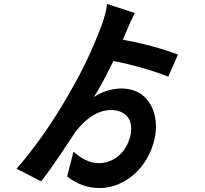

<svg xmlns="http://www.w3.org/2000/svg" viewBox="-20 -865 1040 972"><path d="M593 -417C536 -417 485 -394 455 -373C484 -419 519 -484 554 -556C646 -539 753 -508 832 -477L881 -589C794 -621 710 -644 602 -664C607 -676 613 -689 618 -702C627 -725 650 -775 663 -799L522 -845C519 -815 506 -765 494 -735C437 -587 390 -490 294 -330C234 -230 150 -109 64 -11L188 53C245 -17 319 -134 363 -199C402 -249 463 -308 543 -308C608 -308 660 -266 640 -178C619 -87 549 -39 481 -39C431 -39 392 -63 352 -97L320 28C368 67 425 87 483 87C613 87 731 -17 763 -164C788 -276 744 -417 593 -417Z"/></svg>

Font: Source Han Sans CN
Style: Bold
Weight: 700
Designer: Ryoko NISHIZUKA 西塚涼子 (kana, bopomofo & ideographs); Paul D. Hunt (Latin, Greek & Cyrillic); Sandoll Communications 산돌커뮤니
Foundry: Adobe
Version: Version 2.001;hotconv 1.0.107;makeotfexe 2.5.65593